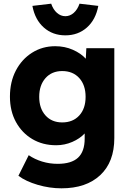

<svg xmlns="http://www.w3.org/2000/svg" viewBox="-20 -793 709 1043"><path d="M314 230Q249 230 184.5 211Q120 192 80 162L136 50Q168 72 208.5 84.5Q249 97 293 97Q368 97 404 63.5Q440 30 440 -40V-68Q414 -40 372.5 -22Q331 -4 285 -4Q212 -4 155.5 -37.5Q99 -71 66.5 -130.5Q34 -190 34 -268Q34 -348 66 -409.5Q98 -471 154 -506.5Q210 -542 280 -542Q332 -542 376 -522.5Q420 -503 446 -474L449 -531H601V-43Q601 87 524.5 158.5Q448 230 314 230ZM318 -128Q376 -128 410.5 -165.5Q445 -203 445 -267Q445 -331 410.5 -369Q376 -407 318 -407Q261 -407 227 -368.5Q193 -330 193 -267Q193 -204 227 -166Q261 -128 318 -128ZM335 -601Q266 -601 218 -643.5Q170 -686 156 -761L258 -773Q269 -741 289.5 -723Q310 -705 335 -705Q360 -705 380.5 -723Q401 -741 412 -773L514 -761Q500 -686 452 -643.5Q404 -601 335 -601Z"/></svg>

Font: Lexend
Style: Bold
Weight: 700
Designer: Bonnie Shaver-Troup, Thomas Jockin
Foundry: Lexend
Version: Version 1.007; ttfautohint (v1.8.3)